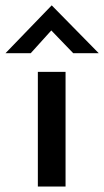

<svg xmlns="http://www.w3.org/2000/svg" viewBox="-59 -680 380 700"><path d="M79 -418H180V0H79ZM208 -486 128 -569 53 -486H-39L129 -660H130L301 -486Z"/></svg>

Font: Reem Kufi Ink
Style: Regular
Weight: 400
Designer: Khaled Hosny
Version: Version 1.7